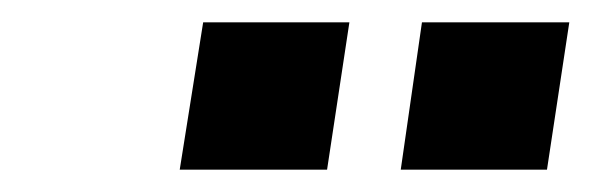

<svg xmlns="http://www.w3.org/2000/svg" viewBox="-20 -742 540 172"><path d="M339 -590 358 -722H490L470 -590ZM141 -590 162 -722H293L273 -590Z"/></svg>

Font: Nunito Sans 12pt ExtraBold
Style: Italic
Weight: 800
Italic angle: -9°
Designer: Vernon Adams
Foundry: Vernon Adams
Version: Version 3.101;gftools[0.9.27]